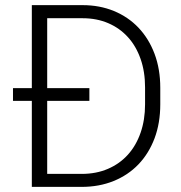

<svg xmlns="http://www.w3.org/2000/svg" viewBox="-20 -731 709 751"><path d="M104.5 0V-336.4H30.8V-386.2H104.5V-710.9H303.2Q369.6 -710.9 425.5 -688Q481.4 -665 521.7 -622.6Q562 -580.1 584.5 -520.5Q606.9 -460.9 606.9 -387.7V-322.8Q606.9 -249.5 584.5 -189.9Q562 -130.4 521.5 -88.1Q481 -45.9 424.3 -22.9Q367.7 0 299.3 0ZM329.6 -336.4H164.6V-50.8H299.3Q356.4 -50.8 402.3 -70.6Q448.2 -90.3 480.5 -126.2Q512.7 -162.1 530 -212.2Q547.4 -262.2 547.4 -322.8V-389.2Q547.4 -450.7 529.8 -500.7Q512.2 -550.8 480.2 -585.9Q448.2 -621.1 403.3 -640.4Q358.4 -659.7 303.2 -659.7H164.6V-386.2H329.6Z"/></svg>

Font: Melbourne
Style: Light
Weight: 300
Designer: Google
Version: Version 2.000980; 2014